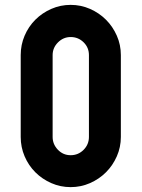

<svg xmlns="http://www.w3.org/2000/svg" viewBox="-20 -755 581 788"><path d="M270 -735Q312 -735 349.5 -718.5Q387 -702 415 -674Q443 -646 459.5 -608.5Q476 -571 476 -529V-193Q476 -151 459.5 -113.5Q443 -76 415 -48Q387 -20 349.5 -3.5Q312 13 270 13Q228 13 190.5 -3.5Q153 -20 125 -48Q97 -76 81 -113.5Q65 -151 65 -193V-529Q65 -571 81 -608.5Q97 -646 125 -674Q153 -702 190.5 -718.5Q228 -735 270 -735ZM345 -529Q345 -560 323 -581.5Q301 -603 270 -603Q240 -603 218 -581Q196 -559 196 -529V-193Q196 -163 217.5 -140.5Q239 -118 270 -118Q301 -118 323 -140Q345 -162 345 -193Z"/></svg>

Font: PostBus
Style: Regular
Weight: 400
Designer: Peter Wiegel
Version: Version 1.001